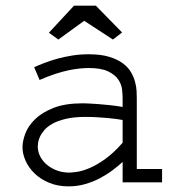

<svg xmlns="http://www.w3.org/2000/svg" viewBox="-20 -641 640 675"><path d="M549.8 -46.9V0H411.1V-71.8Q396 -57.6 375.7 -42.5Q355.5 -27.3 331.5 -14.6Q307.6 -2 279.8 6.1Q252 14.2 221.2 14.2Q183.1 14.2 153.1 1.7Q123 -10.7 102.3 -30.5Q81.5 -50.3 70.3 -75Q59.1 -99.6 59.1 -123.5Q59.1 -145 69.1 -171.6Q79.1 -198.2 103.3 -221.9Q127.4 -245.6 168.2 -261.7Q209 -277.8 271 -277.8Q274.4 -277.8 288.1 -277.3Q301.8 -276.9 321.5 -275.4Q341.3 -273.9 364.7 -271.5Q388.2 -269 411.1 -265.1V-295.9Q411.1 -308.1 409.2 -326.2Q407.2 -344.2 396 -361.1Q384.8 -377.9 360.4 -389.9Q335.9 -401.9 291 -401.9Q277.3 -401.9 260 -400.1Q242.7 -398.4 221.4 -394Q200.2 -389.6 174.8 -381.3Q149.4 -373 119.1 -359.9L100.1 -404.8Q116.2 -412.1 136.7 -419.9Q157.2 -427.7 181.6 -434.6Q206.1 -441.4 233.9 -445.8Q261.7 -450.2 292 -450.2Q334.5 -450.2 363.5 -441.4Q392.6 -432.6 411.4 -418.7Q430.2 -404.8 440.2 -387.7Q450.2 -370.6 454.8 -353.3Q459.5 -335.9 460.2 -320.8Q460.9 -305.7 460.9 -295.9V-46.9ZM411.1 -219.2Q402.3 -220.7 388.9 -222.7Q375.5 -224.6 358.4 -226.1Q341.3 -227.5 321.5 -228.8Q301.8 -230 280.8 -230Q239.7 -230 211.2 -223.1Q182.6 -216.3 164.1 -205.8Q145.5 -195.3 135 -182.6Q124.5 -169.9 119.6 -158.4Q114.7 -147 113.8 -137.9Q112.8 -128.9 112.8 -126Q112.8 -107.4 121.6 -90.6Q130.4 -73.7 145.5 -61.3Q160.6 -48.8 180.7 -41.5Q200.7 -34.2 223.1 -34.2Q233.4 -34.2 252.2 -37.1Q271 -40 295.7 -50.5Q320.3 -61 349.9 -82Q379.4 -103 411.1 -139.2ZM409.2 -526.9 377 -502 275.9 -567.9 185.1 -502 151.9 -525.9 240.2 -621.1H316.9Z"/></svg>

Font: Ethiopic Sadiss
Style: Regular
Weight: 400
Designer: abass alamnehe
Foundry: Senamirmir Project
Version: Version 5.100